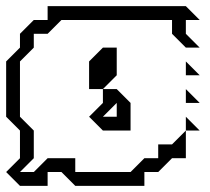

<svg xmlns="http://www.w3.org/2000/svg" viewBox="-20 -560 682 625"><path d="M585 -315V-360L630 -315ZM585 -225V-270L630 -225ZM0 0 45 -45V-135L0 -180V-360L45 -405V-450L90 -495H135V-540H585L630 -495H585V-450L630 -405H585L540 -450V-495H180L135 -450H90V-405L45 -360V-180L90 -135V-45L45 0H90L135 -45H225V0H405L450 -45H495V-90H540L585 -135V-45H540L495 0H450V45H225L180 0H135V45H45ZM315 -180H360V-225ZM585 -135V-180L630 -135ZM270 -270V-360L315 -405H360V-315L315 -270ZM270 -180 315 -225V-270H360L405 -225V-135H315Z"/></svg>

Font: Rubik Iso
Style: Regular
Weight: 400
Designer: Hubert and Fischer, NaN
Foundry: Hubert and Fischer, NaN
Version: Version 2.200